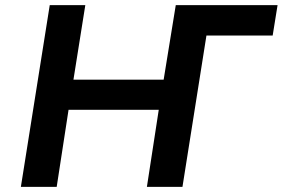

<svg xmlns="http://www.w3.org/2000/svg" viewBox="-20 -725 1097 745"><path d="M61 0 173 -705H311L265 -416H615L662 -705H1057L1038 -587H781L688 0H550L596 -299H246L200 0Z"/></svg>

Font: Nunito Sans 6pt
Style: Bold Italic
Weight: 700
Italic angle: -9°
Version: Version 3.101;gftools[0.9.27]